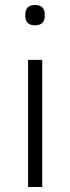

<svg xmlns="http://www.w3.org/2000/svg" viewBox="-20 -753 283 773"><path d="M121 -651Q101 -651 91.5 -661Q82 -671 82 -687V-697Q82 -713 91.5 -723Q101 -733 121 -733Q141 -733 150.5 -723Q160 -713 160 -697V-687Q160 -671 150.5 -661Q141 -651 121 -651ZM93 -512H150V0H93Z"/></svg>

Font: IBM Plex Sans Thai Looped Light
Style: Regular
Weight: 300
Designer: Mike Abbink, Paul van der Laan, Pieter van Rosmalen, Ben Mitchell, Mark Frömberg
Foundry: Bold Monday
Version: Version 1.1